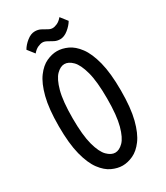

<svg xmlns="http://www.w3.org/2000/svg" viewBox="-233 -1053 998 1157"><g transform="rotate(-30 266.0 -474.0)"><path d="M265.6 9.3Q230.5 9.3 192.6 -8.1Q154.8 -25.4 122.3 -68.8Q89.8 -112.3 69.8 -189.9Q49.8 -267.6 49.8 -388.7Q49.8 -509.8 69.8 -587.4Q89.8 -665 122.3 -708.5Q154.8 -752 192.6 -769.3Q230.5 -786.6 265.6 -786.6Q301.3 -786.6 339.1 -769.3Q377 -752 409.4 -708.5Q441.9 -665 461.9 -587.4Q481.9 -509.8 481.9 -388.7Q481.9 -267.6 461.9 -189.9Q441.9 -112.3 409.4 -68.8Q377 -25.4 339.1 -8.1Q301.3 9.3 265.6 9.3ZM265.6 -80.6Q293.9 -80.6 321.5 -108.2Q349.1 -135.7 367.4 -203.1Q385.7 -270.5 385.7 -388.7Q385.7 -507.3 367.4 -574.5Q349.1 -641.6 321.5 -669.2Q293.9 -696.8 265.6 -696.8Q237.8 -696.8 210.2 -669.2Q182.6 -641.6 164.3 -574.5Q146 -507.3 146 -388.7Q146 -270.5 164.3 -203.1Q182.6 -135.7 210.2 -108.2Q237.8 -80.6 265.6 -80.6ZM148.4 -838.4 111.3 -885.7Q126 -911.6 154.1 -934.1Q182.1 -956.5 210 -956.5Q232.4 -956.5 250.2 -947.3Q268.1 -938 283.7 -928.7Q299.3 -919.4 314 -919.4Q328.1 -919.4 346.4 -927.7Q364.7 -936 381.8 -956.5L418.9 -909.2Q404.3 -883.8 376.2 -861.1Q348.1 -838.4 320.3 -838.4Q298.8 -838.4 280.8 -847.7Q262.7 -856.9 247.1 -866.2Q231.4 -875.5 216.3 -875.5Q202.6 -875.5 184.1 -867.2Q165.5 -858.9 148.4 -838.4Z"/></g></svg>

Font: Voltaire
Style: Regular
Weight: 400
Designer: Yvonne Schüttler, Eben Sorkin, Emma Marichal
Foundry: Sorkin Type Co.
Version: Version 1.010; ttfautohint (v1.8.4.7-5d5b)